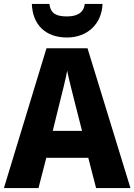

<svg xmlns="http://www.w3.org/2000/svg" viewBox="-20 -1014 688 983"><path d="M505 -994H414C408 -943 367 -930 323 -930C273 -930 239 -941 233 -994H143C147 -886 214 -822 323 -822C427 -822 501 -891 505 -994ZM472 -51H648L428 -767H218L0 -51H177L217 -206H432ZM360 -501 400 -344H250L289 -502C298 -538 317 -612 324 -652C332 -610 350 -542 360 -501Z"/></svg>

Font: Noto Sans Tamil UI SemiCondensed ExtraBold
Style: Regular
Weight: 800
Width: 4
Designer: Jelle Bosma - Monotype Design Team
Foundry: Monotype Imaging Inc.
Version: Version 2.004